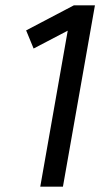

<svg xmlns="http://www.w3.org/2000/svg" viewBox="-20 -700 406 720"><path d="M78 -586 257 -680H336L216 0H131L234 -585L106 -518Z"/></svg>

Font: Inria Sans
Style: Italic
Weight: 400
Italic angle: -10°
Designer: Black Foundry Team
Foundry: Black Foundry
Version: Version 1.2; ttfautohint (v1.8.3)